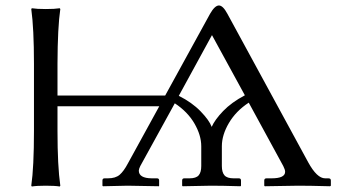

<svg xmlns="http://www.w3.org/2000/svg" viewBox="-20 -678 1238 701"><path d="M874 -330.1 753.9 -549.8 632.8 -328.1Q680.7 -304.2 712.4 -271.5Q744.1 -238.8 752.9 -214.8Q764.2 -240.7 794.7 -272.5Q825.2 -304.2 874 -330.1ZM790 -71.8Q790 -48.8 799.6 -37.8Q809.1 -26.9 833 -26.9H852.1Q859.9 -26.9 859.9 -19V0L857.9 2Q790 0 751 0L647 2L645 0V-19Q645 -26.9 652.8 -26.9H671.9Q695.8 -26.9 705.3 -37.8Q714.8 -48.8 714.8 -71.8V-144Q714.8 -184.1 689.9 -227.1Q665 -270 618.2 -300.8L492.2 -71.8Q487.3 -62 486.8 -55.2Q486.8 -27.3 534.2 -26.9H553.2Q561 -26.9 561 -19V0L560.1 2Q470.2 0 445.8 0L356 2L354 0V-19Q354 -26.9 361.8 -26.9H374Q401.9 -26.9 417 -40Q432.1 -53.2 446.8 -81.1L561.5 -290H189.9V-200.2Q189.9 -71.3 200.2 0L198.2 2.9Q180.2 0 147 0Q113.8 0 96.2 2.9L94.2 0Q104 -67.9 104 -200.2V-444.8Q104 -573.7 94.2 -645L96.2 -647.9Q114.3 -645 147.2 -645Q180.2 -645 198.2 -647.9L200.2 -645Q190.4 -579.1 189.9 -444.8V-329.1H583L747.1 -627.9Q764.2 -657.7 779.1 -658Q793.9 -658.2 810.1 -627.9L1105 -85.9Q1137.2 -26.9 1167 -26.9H1179.2Q1188 -26.9 1188 -19V0L1185.1 2Q1108.9 0 1069.8 0L946.8 2L944.8 0V-19Q944.8 -26.9 953.1 -26.9H971.2Q1021 -26.9 1021 -50.8Q1021 -58.6 1014.2 -71.8L888.2 -303.2Q841.3 -272.5 815.7 -228.8Q790 -185.1 790 -144Z"/></svg>

Font: Biolilbert
Style: Regular
Weight: 400
Designer: Philipp H. Poll
Foundry: Philipp H. Poll
Version: Version 1.1.0